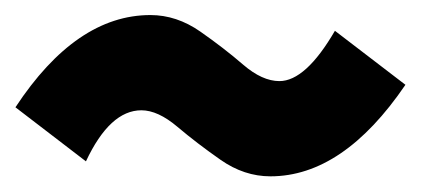

<svg xmlns="http://www.w3.org/2000/svg" viewBox="-23 -504 548 250"><path d="M-2.9 -364.3Q76.2 -484.4 172.9 -484.4Q207 -484.4 237.8 -462.9Q268.6 -441.4 293.5 -419.9Q318.4 -398.4 340.8 -398.4Q375 -398.4 413.1 -463.9L504.9 -393.6Q423.8 -274.4 329.1 -274.4Q294.9 -274.4 264.2 -295.9Q233.4 -317.4 208 -338.9Q182.6 -360.4 161.1 -360.4Q120.1 -360.4 88.9 -293.9Z"/></svg>

Font: GenEi Gothic M Heavy
Style: Regular
Weight: 800
Designer: o_tamon (Modified); [Source Han Sans]
Ryoko NISHIZUKA  (kana & ideographs); Paul D. Hunt (Latin, Greek & Cyrillic); Wenl
Version: Version 1.1a;Original Version 1.004